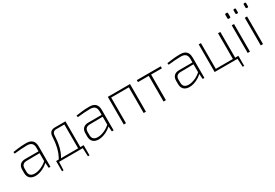

<svg xmlns="http://www.w3.org/2000/svg" viewBox="51 -1719 4154 2900"><g transform="rotate(-30 2128.0 -269.0)"><path d="M313 -494C220 -494 147 -482 82 -473L86 -443C158 -451 241 -458 308 -458C390 -458 415 -415 415 -354V-293H183C106 -293 63 -251 63 -178V-118C63 -38 112 7 193 7C285 7 376 -49 417 -90L424 0H455V-354C455 -456 402 -494 313 -494ZM197 -30C135 -31 103 -61 103 -121V-175C103 -228 131 -257 187 -258L415 -261V-123C358 -69 266 -28 197 -30Z M994 -33V-482H809C745 -482 712 -448 708 -385C702 -262 682 -138 618 -33H572V145H599L605 0H1018L1024 145H1052V-33ZM658 -33C721 -136 740 -258 746 -381C748 -425 771 -449 815 -449H956V-33Z M1414 -494C1321 -494 1248 -482 1183 -473L1187 -443C1259 -451 1342 -458 1409 -458C1491 -458 1516 -415 1516 -354V-293H1284C1207 -293 1164 -251 1164 -178V-118C1164 -38 1213 7 1294 7C1386 7 1477 -49 1518 -90L1525 0H1556V-354C1556 -456 1503 -494 1414 -494ZM1298 -30C1236 -31 1204 -61 1204 -121V-175C1204 -228 1232 -257 1288 -258L1516 -261V-123C1459 -69 1367 -28 1298 -30Z M2120 -482H1733V0H1772V-448H2080V0H2120Z M2656 -482H2239V-447H2427V0H2468V-447H2656Z M2998 -494C2905 -494 2832 -482 2767 -473L2771 -443C2843 -451 2926 -458 2993 -458C3075 -458 3100 -415 3100 -354V-293H2868C2791 -293 2748 -251 2748 -178V-118C2748 -38 2797 7 2878 7C2970 7 3061 -49 3102 -90L3109 0H3140V-354C3140 -456 3087 -494 2998 -494ZM2882 -30C2820 -31 2788 -61 2788 -121V-175C2788 -228 2816 -257 2872 -258L3100 -261V-123C3043 -69 2951 -28 2882 -30Z M3695 -33V-482H3655V-33H3357V-482H3318V0H3717L3724 143H3751V-33Z M3923 -683H3905C3895 -683 3890 -677 3890 -667V-607C3890 -596 3895 -591 3905 -591H3923C3933 -591 3938 -596 3938 -607V-667C3938 -677 3933 -683 3923 -683ZM3934 -482H3894V0H3934Z M4060 -678H4045C4036 -678 4031 -673 4031 -664V-608C4031 -599 4036 -594 4045 -594H4060C4069 -594 4073 -599 4073 -608V-664C4073 -673 4069 -678 4060 -678ZM4237 -678H4222C4213 -678 4208 -673 4208 -664V-608C4208 -599 4213 -594 4222 -594H4237C4246 -594 4250 -599 4250 -608V-664C4250 -673 4246 -678 4237 -678ZM4162 -482H4122V0H4162Z"/></g></svg>

Font: Exo 2 Extra Light
Style: Regular
Weight: 250
Designer: Natanael Gama
Version: Version 1.001;PS 001.001;hotconv 1.0.88;makeotf.lib2.5.64775